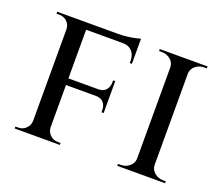

<svg xmlns="http://www.w3.org/2000/svg" viewBox="-105 -771 1078 927"><g transform="rotate(20 434.0 -308.0)"><path d="M209 -600V0H119V-600ZM426 -316V-282H207V-316ZM473 -600V-566H207V-600ZM426 -284V-217H415V-228Q415 -251 402 -266.5Q389 -282 362 -282V-284ZM426 -381V-314H362V-316Q389 -316 402 -332Q415 -348 415 -370V-381ZM473 -569V-487H462V-500Q462 -529 445 -547.5Q428 -566 398 -566V-569ZM473 -616V-590L361 -600Q381 -600 403.5 -602.5Q426 -605 445 -609Q464 -613 473 -616ZM121 -64 131 0H48V-10Q48 -10 54.5 -10Q61 -10 62 -10Q86 -10 102 -26Q118 -42 119 -64ZM121 -537H119Q118 -560 102 -575Q86 -590 62 -590Q61 -590 54.5 -590Q48 -590 48 -590V-600H131ZM207 -64H209Q210 -42 226 -26Q242 -10 267 -10Q267 -10 273.5 -10Q280 -10 280 -10V0H197ZM743 -600V0H653V-600ZM656 -64V0H575V-10Q575 -10 581.5 -10Q588 -10 589 -10Q615 -10 633.5 -26Q652 -42 653 -64ZM740 -64H743Q744 -42 762.5 -26Q781 -10 808 -10Q808 -10 814 -10Q820 -10 820 -10L821 0H740ZM740 -536V-600H821L820 -590Q820 -590 814 -590Q808 -590 808 -590Q781 -590 762.5 -574.5Q744 -559 743 -536ZM656 -536H653Q652 -559 633.5 -574.5Q615 -590 588 -590Q588 -590 581.5 -590Q575 -590 575 -590V-600H656Z"/></g></svg>

Font: Cinzel Eorzea
Style: Regular
Weight: 500
Designer: Natanael Gama
Version: Version 2.000